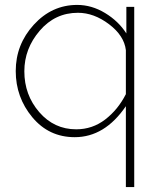

<svg xmlns="http://www.w3.org/2000/svg" viewBox="-20 -548 647 781"><path d="M44 -259Q44 -367 117.5 -447.5Q191 -528 294 -528Q353 -528 407.5 -495Q462 -462 494 -412V-520H526V213H492V-116Q406 10 284 10Q179 10 111.5 -71Q44 -152 44 -259ZM492 -165V-344Q485 -403 423.5 -449.5Q362 -496 297 -496Q204 -496 141.5 -423Q79 -350 79 -258Q79 -162 139.5 -92Q200 -22 290 -22Q356 -22 408 -62Q460 -102 492 -165Z"/></svg>

Font: Raleway-v4020 ExtraLight
Style: Regular
Weight: 275
Designer: Matt McInerney, Pablo Impallari, Rodrigo Fuenzalida
Foundry: Matt McInerney, Pablo Impallari, Rodrigo Fuenzalida
Version: Version 4.020;PS 004.020;hotconv 1.0.88;makeotf.lib2.5.64775